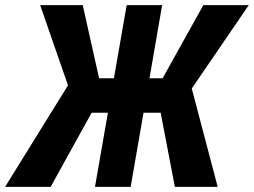

<svg xmlns="http://www.w3.org/2000/svg" viewBox="-58 -731 993 751"><path d="M245.1 -290 99.1 -710.9H265.6L329.6 -424.8H439.5L396.5 -290ZM311 -309.1 140.1 0H-38.1L209 -398.9ZM576.2 -710.9 453.1 0H313.5L437.5 -710.9ZM915 -710.9 627.4 -290H473.1L477.1 -424.8H578.1L737.3 -710.9ZM626 0 564.9 -318.8 687.5 -402.3 793.5 0Z"/></svg>

Font: Roboto Condensed
Style: Bold Italic
Weight: 700
Italic angle: -12°
Designer: Christian Robertson
Foundry: Google
Version: Version 3.0